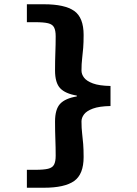

<svg xmlns="http://www.w3.org/2000/svg" viewBox="-20 -728 640 900"><path d="M106 152V68H145Q185 68 205.5 63Q226 58 233.5 43.5Q241 29 241 2Q241 -37 239.5 -75.5Q238 -114 238 -158Q238 -216 262 -241.5Q286 -267 340 -276V-280Q286 -289 262 -314.5Q238 -340 238 -398Q238 -443 239.5 -481Q241 -519 241 -558Q241 -585 233.5 -599.5Q226 -614 205.5 -619Q185 -624 145 -624H106V-708H186Q283 -708 327.5 -677Q372 -646 372 -564Q372 -529 370 -503.5Q368 -478 365 -453.5Q362 -429 362 -397Q362 -380 374 -364Q386 -348 415.5 -337Q445 -326 498 -325V-231Q445 -230 415.5 -219Q386 -208 374 -192Q362 -176 362 -159Q362 -127 365 -102.5Q368 -78 370 -52.5Q372 -27 372 8Q372 89 327.5 120.5Q283 152 186 152Z"/></svg>

Font: Source Code Pro ExtraLight ExtraBold
Style: Regular
Weight: 800
Monospace: yes
Version: Version 1.018;hotconv 1.0.116;makeotfexe 2.5.65601